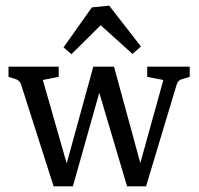

<svg xmlns="http://www.w3.org/2000/svg" viewBox="-20 -651 700 677"><path d="M556 -369 499 -380V-416H649V-380L625 -373Q617 -371 611.5 -366.5Q606 -362 603 -353L495 6H452ZM222 6H169L54 -354Q49 -368 33 -373L10 -380V-416H187V-380L131 -369L230 -23ZM326 -416H382L489 -24L481 6H428L314 -378ZM237 6H193L309 -416H356ZM204 -484 304 -625 365 -631 477 -487 447 -461 335 -562 232 -460Z"/></svg>

Font: Rasa
Style: Regular
Weight: 400
Designer: Anna Giedrys (Yrsa+Rasa design), David Brezina (Yrsa art-direction, Rasa art-direction, design)
Foundry: Rosetta Type Foundry
Version: Version 2.004